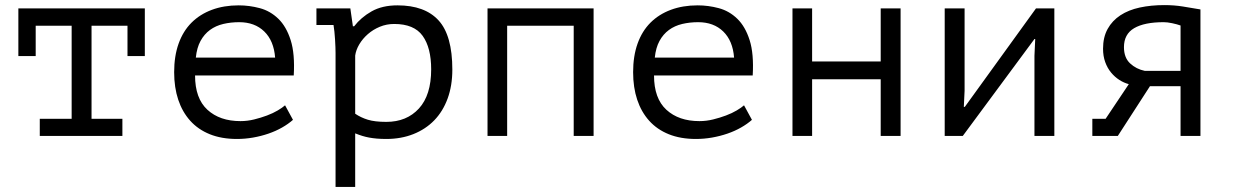

<svg xmlns="http://www.w3.org/2000/svg" viewBox="-20 -533 4840 753"><path d="M52 -500H548V-313H480V-432H339V-67H460V0H136V-67H261V-432H120V-313H52Z M1129 -63Q1111 -47 1086.5 -33Q1062 -19 1033 -9Q1004 1 972.5 6.5Q941 12 909 12Q849 12 803 -6.5Q757 -25 726 -59.5Q695 -94 679 -142Q663 -190 663 -250Q663 -313 680.5 -362Q698 -411 731 -444Q764 -477 811 -494.5Q858 -512 916 -512Q958 -512 999 -501Q1040 -490 1071.5 -459.5Q1103 -429 1120 -375.5Q1137 -322 1132 -237H745Q745 -147 793.5 -102.5Q842 -58 923 -58Q950 -58 976.5 -64.5Q1003 -71 1027 -80Q1051 -89 1069.5 -100Q1088 -111 1098 -120ZM918 -446Q885 -446 855.5 -439Q826 -432 803.5 -415.5Q781 -399 766.5 -372.5Q752 -346 748 -307H1059Q1054 -373 1016.5 -409.5Q979 -446 918 -446Z M1296 -325Q1296 -334 1295.5 -348.5Q1295 -363 1294 -378.5Q1293 -394 1291.5 -409Q1290 -424 1288 -435H1221V-500H1354L1364 -430H1369Q1396 -465 1437.5 -488.5Q1479 -512 1539 -512Q1646 -512 1700 -453Q1754 -394 1754 -260Q1754 -197 1735.5 -146.5Q1717 -96 1683 -61Q1649 -26 1601 -7Q1553 12 1495 12Q1474 12 1457.5 10.5Q1441 9 1427.5 6.5Q1414 4 1401 0Q1388 -4 1373 -10V200H1296ZM1526 -439Q1496 -439 1469.5 -428Q1443 -417 1422.5 -399Q1402 -381 1389 -359Q1376 -337 1373 -315V-87Q1395 -72 1422.5 -63.5Q1450 -55 1495 -55Q1575 -55 1623 -107.5Q1671 -160 1671 -261Q1671 -346 1637.5 -392.5Q1604 -439 1526 -439Z M2230 -432H1969V0H1892V-500H2308V0H2230Z M2929 -63Q2911 -47 2886.5 -33Q2862 -19 2833 -9Q2804 1 2772.5 6.5Q2741 12 2709 12Q2649 12 2603 -6.5Q2557 -25 2526 -59.5Q2495 -94 2479 -142Q2463 -190 2463 -250Q2463 -313 2480.5 -362Q2498 -411 2531 -444Q2564 -477 2611 -494.5Q2658 -512 2716 -512Q2758 -512 2799 -501Q2840 -490 2871.5 -459.5Q2903 -429 2920 -375.5Q2937 -322 2932 -237H2545Q2545 -147 2593.5 -102.5Q2642 -58 2723 -58Q2750 -58 2776.5 -64.5Q2803 -71 2827 -80Q2851 -89 2869.5 -100Q2888 -111 2898 -120ZM2718 -446Q2685 -446 2655.5 -439Q2626 -432 2603.5 -415.5Q2581 -399 2566.5 -372.5Q2552 -346 2548 -307H2859Q2854 -373 2816.5 -409.5Q2779 -446 2718 -446Z M3434 -222H3165V0H3088V-500H3165V-292H3434V-500H3512V0H3434Z M4037 -314 4040 -380H4037L3756 0H3685V-500H3763V-177L3760 -114H3764L4043 -500H4115V0H4037Z M4610 -195H4490L4364 0H4264V-67H4316L4407 -203Q4388 -208 4370 -219.5Q4352 -231 4337.5 -248.5Q4323 -266 4314.5 -289.5Q4306 -313 4306 -342Q4306 -387 4324 -419.5Q4342 -452 4374 -473Q4406 -494 4450 -503.5Q4494 -513 4547 -513Q4585 -513 4619 -507.5Q4653 -502 4688 -496V0H4610ZM4610 -255V-433Q4596 -438 4577 -442Q4558 -446 4544 -446Q4468 -446 4428 -422.5Q4388 -399 4388 -348Q4388 -307 4412 -284.5Q4436 -262 4470 -255Z"/></svg>

Font: PT Mono
Style: Regular
Weight: 400
Monospace: yes
Designer: A.Korolkova, I.Chaeva
Foundry: ParaType Ltd
Version: Version 1.001W OFL